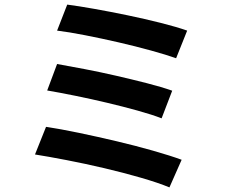

<svg xmlns="http://www.w3.org/2000/svg" viewBox="-20 -769 996 834"><path d="M272 -749Q319 -743 389.5 -730.5Q460 -718 534.5 -702.5Q609 -687 678.5 -669.5Q748 -652 793 -636L745 -516Q703 -531 636 -549.5Q569 -568 495 -585Q421 -602 349.5 -616Q278 -630 228 -636ZM228 -491Q279 -482 347 -469Q415 -456 484.5 -440Q554 -424 618.5 -407.5Q683 -391 728 -375L682 -255Q641 -271 578 -288.5Q515 -306 445.5 -322.5Q376 -339 307 -353Q238 -367 185 -376ZM180 -218Q241 -209 322.5 -192Q404 -175 486.5 -155.5Q569 -136 644.5 -114.5Q720 -93 769 -75L716 45Q668 25 592 3Q516 -19 433 -38.5Q350 -58 269.5 -73.5Q189 -89 132 -98Z"/></svg>

Font: Kinto Sans
Style: Bold
Weight: 700
Designer: Authors: Ryoko NISHIZUKA  (kana & ideographs); Paul D. Hunt (Latin, Greek & Cyrillic); Wenlong ZHANG  (bopomofo); Sandol
Foundry: Adobe Systems Incorporated, ookami Inc.
Version: Version 0.001